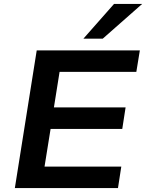

<svg xmlns="http://www.w3.org/2000/svg" viewBox="-20 -963 748 983"><path d="M56 0 168 -705H696L678 -595H285L256 -413H623L606 -303H239L208 -110H601L584 0ZM407 -765 564 -943H708L506 -765Z"/></svg>

Font: Nunito Sans 10pt SemiExpanded
Style: Bold Italic
Weight: 700
Width: 6
Italic angle: -9°
Designer: Vernon Adams
Foundry: Vernon Adams
Version: Version 3.101;gftools[0.9.27]